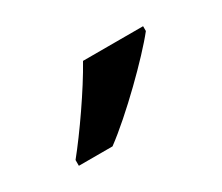

<svg xmlns="http://www.w3.org/2000/svg" viewBox="-47 -859 400 346"><g transform="rotate(-30 153.0 -686.0)"><path d="M266 -756V-766H141C116 -721 70 -655 40 -618V-606H110C159 -642 237 -719 266 -756Z"/></g></svg>

Font: Noto Sans Cherokee Medium
Style: Regular
Weight: 500
Designer: Monotype Design Team
Foundry: Monotype Imaging Inc.
Version: Version 2.001